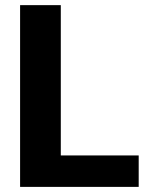

<svg xmlns="http://www.w3.org/2000/svg" viewBox="-20 -731 582 751"><path d="M522.5 -123V0H58.6V-710.9H217.8V-123Z"/></svg>

Font: Vazirmatn UI FD ExtraBold
Style: Regular
Weight: 800
Designer: Saber Rastikerdar
Foundry: Saber Rastikerdar
Version: Version 33.003